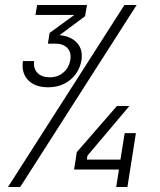

<svg xmlns="http://www.w3.org/2000/svg" viewBox="-20 -750 640 770"><path d="M173 -400Q120 -400 92.5 -429Q65 -458 72 -505H117Q113 -476 130 -458Q147 -440 180 -440Q212 -440 234.5 -459.5Q257 -479 262 -510Q267 -539 250.5 -557Q234 -575 202 -575H172L179 -618L278 -690H122L129 -730H329L321 -685L219 -609Q264 -605 288.5 -578.5Q313 -552 307 -510Q299 -461 262.5 -430.5Q226 -400 173 -400ZM12 0 479 -730H528L61 0ZM446 0 457 -70H277L288 -140L449 -325H499L331 -126L328 -110H463L480 -216H525L491 0Z"/></svg>

Font: JetBrains Mono NL Thin
Style: Italic
Weight: 100
Italic angle: -9°
Monospace: yes
Designer: Philipp Nurullin, Konstantin Bulenkov
Foundry: JetBrains
Version: Version 2.305; ttfautohint (v1.8.4.7-5d5b)